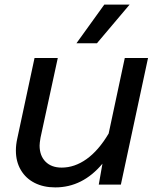

<svg xmlns="http://www.w3.org/2000/svg" viewBox="-20 -802 690 834"><path d="M152 -170Q152 -126 177.5 -100Q203 -74 248 -74Q304 -74 356 -111Q408 -148 452 -222L522 -550H623L505 0H409L425 -91Q339 12 220 12Q169 12 130.5 -7.5Q92 -27 70.5 -63.5Q49 -100 49 -148Q49 -173 55 -200L130 -550H231L156 -204Q152 -180 152 -170ZM433 -782H543L401 -614H312Z"/></svg>

Font: Azeret Mono
Style: Italic
Weight: 400
Italic angle: -12°
Designer: Martin Vácha
Foundry: Displaay
Version: Version 1.000; Glyphs 3.0.3, build 3074